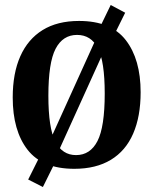

<svg xmlns="http://www.w3.org/2000/svg" viewBox="-20 -667 621 770"><path d="M278 10Q150 10 90.5 -66.5Q31 -143 31 -276Q31 -373 61.5 -441.5Q92 -510 151 -546.5Q210 -583 297 -583Q425 -583 484.5 -506Q544 -429 544 -297Q544 -200 514 -131Q484 -62 424.5 -26Q365 10 278 10ZM152 83 93 53 139 -39 159 -57 372 -527 377 -550 424 -647 482 -616 438 -527 418 -509 205 -39 201 -16ZM285 -45Q342 -45 371 -101.5Q400 -158 400 -292Q400 -421 372.5 -474Q345 -527 289 -527Q232 -527 203 -471.5Q174 -416 174 -283Q174 -153 202 -99Q230 -45 285 -45Z"/></svg>

Font: Rasa
Style: Regular
Weight: 400
Designer: Anna Giedrys (Yrsa+Rasa design), David Brezina (Yrsa art-direction, Rasa art-direction, design)
Foundry: Rosetta Type Foundry
Version: Version 2.004